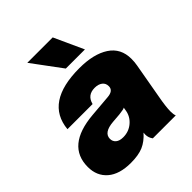

<svg xmlns="http://www.w3.org/2000/svg" viewBox="-207 -860 994 994"><g transform="rotate(-45 290.0 -363.0)"><path d="M173 10Q90 10 45 -28.5Q0 -67 0 -133Q0 -288 208 -306L327 -316Q373 -319 373 -352Q373 -374 357 -386Q341 -398 315 -398Q261 -398 248 -346H64Q81 -526 331 -526Q435 -526 495.5 -486.5Q556 -447 556 -369Q556 -345 552 -324L518 -132Q506 -68 506 -33Q506 -12 511 0H343Q329 -18 329 -42Q329 -49 330 -55Q299 -20 264 -5Q229 10 173 10ZM239 -112Q280 -112 310 -137.5Q340 -163 346 -201L349 -219Q345 -214 308 -210L258 -206Q184 -200 184 -155Q184 -136 198 -124Q212 -112 239 -112ZM420 -574H280L160 -736H346Z"/></g></svg>

Font: Creato Display Black
Style: Italic
Weight: 900
Italic angle: -10°
Version: Version 1.000